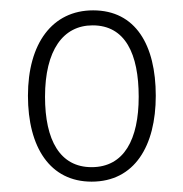

<svg xmlns="http://www.w3.org/2000/svg" viewBox="-20 -810 354 371"><path d="M281 -625C281 -723 242 -790 160 -790C81 -790 34 -726 34 -625C34 -525 77 -459 157 -459C240 -459 281 -528 281 -625ZM67 -623C67 -713 102 -761 159 -761C222 -761 248 -706 248 -623C248 -541 220 -487 157 -487C96 -487 67 -539 67 -623Z"/></svg>

Font: Noto Sans Malayalam UI Condensed ExtraLight
Style: Regular
Weight: 200
Width: 3
Designer: Jelle Bosma - Monotype Design Team
Foundry: Monotype Imaging Inc.
Version: Version 2.104